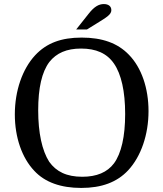

<svg xmlns="http://www.w3.org/2000/svg" viewBox="-20 -915 804 945"><path d="M408 -770 455 -799C507 -831 528 -844 528 -865C528 -884 514 -895 491 -895C467 -895 444 -883 416 -847L355 -770ZM711 -368C711 -480 677 -582 614 -646C559 -703 483 -730 382 -730C281 -730 209 -703 153 -643C90 -575 53 -468 53 -352C53 -239 88 -138 149 -74C201 -18 279 10 380 10C480 10 556 -18 611 -77C674 -145 711 -252 711 -368ZM168 -372C168 -482 186 -561 223 -610C258 -654 308 -676 379 -676C452 -676 506 -653 541 -602C577 -550 596 -465 596 -354C596 -243 577 -160 541 -111C508 -67 456 -45 385 -45C308 -45 257 -70 222 -119C187 -174 168 -261 168 -372Z"/></svg>

Font: Domine
Style: Regular
Weight: 400
Designer: Pablo Impallari, Rodrigo Fuenzalida, Brenda Gallo
Foundry: Pablo Impallari, Rodrigo Fuenzalida, Brenda Gallo
Version: Version 2.000